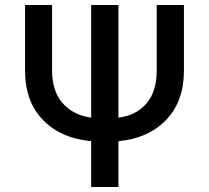

<svg xmlns="http://www.w3.org/2000/svg" viewBox="-20 -747 834 767"><path d="M606 -727.1H714.8V-465.3Q714.8 -341.3 643.3 -267.6Q571.8 -193.8 453.1 -183.1V0H344.2V-183.1Q224.1 -193.8 152.1 -267.3Q80.1 -340.8 80.1 -465.3V-727.1H188V-465.3Q188 -383.8 229.5 -335.7Q271 -287.6 344.2 -276.9V-727.1H453.1V-276.9Q524.4 -286.1 565.2 -333.7Q606 -381.3 606 -465.3Z"/></svg>

Font: Karasuma Gothic
Style: Regular
Weight: 500
Designer: Rasmus Andersson / Ryoko Nishizuka
Foundry: Genbu
Version: Version 1.00